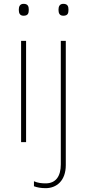

<svg xmlns="http://www.w3.org/2000/svg" viewBox="-20 -741 454 1001"><path d="M103 -721C83 -721 78 -706 78 -690C78 -673 83 -659 103 -659C127 -659 130 -673 130 -690C130 -706 127 -721 103 -721ZM285 -690C285 -673 290 -659 310 -659C334 -659 337 -673 337 -690C337 -706 334 -721 310 -721C290 -721 285 -706 285 -690ZM116 -528H90V0H116ZM218 240C275 240 323 201 323 120V-528H297V116C297 178 271 215 218 215C198 215 177 213 157 204V230C173 236 193 240 218 240Z"/></svg>

Font: Noto Sans Thai Looped Thin
Style: Regular
Weight: 100
Designer: Sasikarn Vongin, Ben Mitchell
Foundry: The Fontpad Ltd
Version: Version 1.001